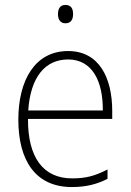

<svg xmlns="http://www.w3.org/2000/svg" viewBox="-20 -745 527 775"><path d="M244 -725C222 -725 214 -709 214 -688C214 -667 223 -651 244 -651C266 -651 275 -666 275 -688C275 -709 268 -725 244 -725ZM255 -539C121 -539 54 -421 54 -262C54 -99 122 10 270 10C327 10 370 -1 414 -23V-61C362 -34 325 -25 271 -25C154 -25 92 -110 93 -265H433V-297C433 -431 380 -539 255 -539ZM255 -505C352 -505 396 -418 395 -299H94C103 -435 163 -505 255 -505Z"/></svg>

Font: Noto Sans Myanmar SemiCondensed ExtraLight
Style: Regular
Weight: 200
Width: 4
Designer: Monotype Design Team
Foundry: Monotype Imaging Inc.
Version: Version 2.107